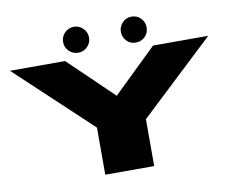

<svg xmlns="http://www.w3.org/2000/svg" viewBox="-89 -974 1322 1090"><g transform="rotate(-10 572.0 -429.0)"><path d="M432 0H714V-270.5L1144.5 -675H826.5L574 -430L319.5 -675H1.5L432 -271.5ZM402.5 -708.5Q432.5 -708.5 454.5 -730.2Q476.5 -752 476.5 -783Q476.5 -814 454.5 -836Q432.5 -858 402.5 -858Q370.5 -858 348.8 -836Q327 -814 327 -783Q327 -752 348.8 -730.2Q370.5 -708.5 402.5 -708.5ZM733.5 -708.5Q765.5 -708.5 787 -730.2Q808.5 -752 808.5 -783Q808.5 -814 787 -836Q765.5 -858 733.5 -858Q703.5 -858 681.8 -836Q660 -814 660 -783Q660 -752 681.2 -730.2Q702.5 -708.5 733.5 -708.5Z"/></g></svg>

Font: Anybody ExtraExpanded Black
Style: Regular
Weight: 900
Width: 8
Version: Version 1.113;gftools[0.9.25]